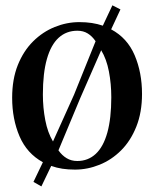

<svg xmlns="http://www.w3.org/2000/svg" viewBox="-20 -610 564 703"><path d="M131.5 72.5 102.5 56 137 -16Q78.5 -48 51.5 -111Q24.5 -174 24.5 -252Q24.5 -320 45.2 -371.8Q66 -423.5 101.2 -458.5Q136.5 -493.5 180.5 -511.2Q224.5 -529 270.5 -529Q295 -529 316.2 -525.8Q337.5 -522.5 356.5 -516L391.5 -590.5L421 -575.5L387 -502.5Q446 -471 473 -407.8Q500 -344.5 500 -266Q500 -198.5 479.2 -146.5Q458.5 -94.5 423.5 -59.5Q388.5 -24.5 344.5 -6.8Q300.5 11 254.5 11Q230 11 208.5 7.8Q187 4.5 167.5 -2.5ZM174 -92 251 -263 330 -459Q317.5 -477.5 301.2 -487.5Q285 -497.5 263.5 -497.5Q223 -497.5 194.8 -471.8Q166.5 -446 151.8 -394.2Q137 -342.5 137 -264Q137 -215.5 145.8 -170Q154.5 -124.5 174 -92ZM263 -20.5Q302.5 -20.5 330.5 -46.5Q358.5 -72.5 373 -124.5Q387.5 -176.5 387.5 -254Q387.5 -302.5 378.8 -348.2Q370 -394 350.5 -426L273.5 -250L194 -59.5Q207 -41 224 -30.8Q241 -20.5 263 -20.5Z"/></svg>

Font: Merriweather 120pt
Style: Regular
Weight: 400
Version: Version 2.100